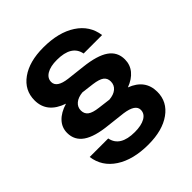

<svg xmlns="http://www.w3.org/2000/svg" viewBox="-190 -780 909 909"><g transform="rotate(-45 264.0 -325.5)"><path d="M298.8 -174.8 209 -185.1Q124 -193.4 84 -221.2Q43.9 -249 43.9 -297.9Q43.9 -334 68.4 -360.1Q92.8 -386.2 138.2 -399.9Q43.9 -432.1 43.9 -516.1Q43.9 -583.5 100.1 -623.8Q156.2 -664.1 250 -664.1Q352.1 -664.1 415.5 -622.6Q479 -581.1 488.8 -508.8H365.2Q352.1 -577.1 253.9 -577.1Q210.9 -577.1 186 -562.3Q161.1 -547.4 161.1 -522Q161.1 -484.4 229 -476.1L318.8 -465.8Q403.8 -456.5 443.8 -428.7Q483.9 -400.9 483.9 -351.1Q483.9 -315.4 462.2 -288.8Q440.4 -262.2 399.9 -247.1Q483.9 -215.3 483.9 -133.8Q483.9 -66.9 427.7 -26.9Q371.6 13.2 277.8 13.2Q175.8 13.2 112.3 -28.3Q48.8 -69.8 39.1 -142.1H163.1Q176.3 -74.2 273.9 -74.2Q317.4 -74.2 342.8 -88.6Q368.2 -103 368.2 -128.9Q368.2 -165 298.8 -174.8ZM234.9 -275.9 296.9 -268.1Q327.6 -270.5 345.2 -285.4Q362.8 -300.3 362.8 -324.2Q362.8 -346.7 346.9 -358.4Q331.1 -370.1 293.9 -375L231 -382.8Q200.2 -379.9 182.6 -365Q165 -350.1 165 -327.1Q165 -304.7 181.2 -292.5Q197.3 -280.3 234.9 -275.9Z"/></g></svg>

Font: Overused Grotesk SemiBold
Style: Regular
Weight: 600
Version: Version 0.002